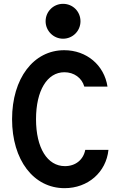

<svg xmlns="http://www.w3.org/2000/svg" viewBox="-20 -972 620 1002"><path d="M425 -190C415 -138 374 -105 319 -105C227 -105 168 -200 168 -350C168 -499 226 -595 316 -595C366 -595 407 -566 420 -520H541C524 -632 432 -710 315 -710C155 -710 43 -563 43 -350C43 -137 155 10 317 10C439 10 534 -73 546 -190ZM218 -861C218 -811 259 -770 309 -770C360 -770 400 -811 400 -861C400 -912 360 -952 309 -952C259 -952 218 -912 218 -861Z"/></svg>

Font: CommitMono-dimboump
Style: Bold
Weight: 700
Monospace: yes
Designer: Eigil Nikolajsen
Foundry: Eigil Nikolajsen
Version: Version 1.143